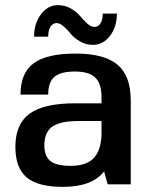

<svg xmlns="http://www.w3.org/2000/svg" viewBox="-20 -719 590 749"><path d="M386 -50Q339 10 225 10Q128 10 84 -27Q40 -64 40 -146Q40 -235 95.5 -275.5Q151 -316 273 -316H376V-340Q376 -393 351.5 -416.5Q327 -440 272 -440Q216 -440 192 -419Q168 -398 168 -350H60Q60 -434 111 -472Q162 -510 275 -510Q387 -510 438.5 -466.5Q490 -423 490 -328V0H400ZM376 -247H295Q263 -247 242 -244.5Q221 -242 198.5 -233Q176 -224 164.5 -203.5Q153 -183 153 -152Q153 -109 177 -90.5Q201 -72 255 -72Q315 -72 344 -100.5Q373 -129 376 -191ZM113 -576Q113 -628 140 -663.5Q167 -699 206 -699Q234 -699 257 -685.5Q280 -672 292.5 -656.5Q305 -641 320 -627.5Q335 -614 349 -614Q363 -614 372 -628Q381 -642 381 -666H436Q436 -614 409 -579Q382 -544 343 -544Q315 -544 292 -557.5Q269 -571 256.5 -586.5Q244 -602 229 -615.5Q214 -629 201 -629Q186 -629 177 -615Q168 -601 168 -576Z"/></svg>

Font: Fivo Sans Med
Style: Regular
Weight: 450
Designer: Alexander Slobzheninov
Foundry: Alexander Slobzheninov
Version: 1.0